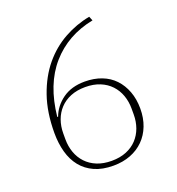

<svg xmlns="http://www.w3.org/2000/svg" viewBox="-131 -816 862 935"><g transform="rotate(-20 300.0 -349.0)"><path d="M299 12Q242 12 201 -6.5Q160 -25 133.5 -58Q107 -91 94.5 -136.5Q82 -182 82 -235Q82 -343 111 -426Q140 -509 188.5 -567.5Q237 -626 301 -661.5Q365 -697 435 -710L444 -688Q308 -661 223.5 -564.5Q139 -468 122 -305L126 -304Q145 -355 191 -388Q237 -421 306 -421Q354 -421 393 -406Q432 -391 459 -362.5Q486 -334 501 -294Q516 -254 516 -205Q516 -156 500.5 -116Q485 -76 456.5 -47.5Q428 -19 388 -3.5Q348 12 299 12ZM299 -13Q342 -13 375 -26.5Q408 -40 430.5 -64Q453 -88 464.5 -120Q476 -152 476 -189V-219Q476 -256 464.5 -288Q453 -320 430.5 -344Q408 -368 375 -381.5Q342 -395 299 -395Q256 -395 223 -381.5Q190 -368 167.5 -344Q145 -320 133.5 -288Q122 -256 122 -219V-189Q122 -152 133.5 -120Q145 -88 167.5 -64Q190 -40 223 -26.5Q256 -13 299 -13Z"/></g></svg>

Font: IBM Plex Serif ExtLt
Style: Regular
Weight: 200
Designer: Mike Abbink, Paul van der Laan, Pieter van Rosmalen
Foundry: Bold Monday
Version: Version 3.001